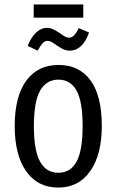

<svg xmlns="http://www.w3.org/2000/svg" viewBox="-20 -828 522 860"><path d="M353 -749H130.9V-808.1H353ZM292 -601.1Q272.9 -601.1 254.4 -612.1Q235.8 -623 220.7 -634Q205.6 -645 193.8 -645Q180.7 -645 171.1 -634.8Q161.6 -624.5 148.9 -601.1L104 -622.1Q118.7 -660.2 140.9 -681.6Q163.1 -703.1 190.9 -703.1Q209.5 -703.1 227.8 -692.1Q246.1 -681.2 261.5 -670.2Q276.9 -659.2 289.1 -659.2Q301.3 -659.2 311.3 -669.2Q321.3 -679.2 333 -702.1L378.9 -682.1Q349.6 -601.1 292 -601.1ZM242.2 -537.1Q335 -537.1 385.5 -468Q436 -398.9 436 -264.2Q436 -135.7 384.3 -61.8Q332.5 12.2 241.2 12.2Q148.9 12.2 97.4 -60.5Q45.9 -133.3 45.9 -263.2Q45.9 -395.5 97.4 -466.3Q148.9 -537.1 242.2 -537.1ZM242.2 -471.2Q187.5 -471.2 159.7 -422.1Q131.8 -373 131.8 -263.2Q131.8 -153.8 159.4 -104Q187 -54.2 241.2 -54.2Q295.4 -54.2 322.8 -103.8Q350.1 -153.3 350.1 -264.2Q350.1 -373.5 322.8 -422.4Q295.4 -471.2 242.2 -471.2Z"/></svg>

Font: Fira Sans Compressed Book
Style: Regular
Weight: 350
Width: 1
Designer: Carrois Corporate & Edenspiekermann AG
Foundry: Carrois Corporate GbR & Edenspiekermann AG
Version: Version 4.203;PS 004.203;hotconv 1.0.88;makeotf.lib2.5.64775